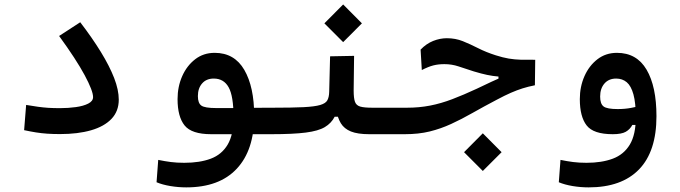

<svg xmlns="http://www.w3.org/2000/svg" viewBox="-20 -583 2970 839"><path d="M242.2 2.9Q212.4 2.9 187 1.2Q161.6 -0.5 137.2 -4.4Q112.8 -8.3 85.4 -14.2L94.2 -124.5Q122.6 -119.6 145.5 -116.5Q168.5 -113.3 191.2 -111.8Q213.9 -110.4 242.2 -110.4Q278.3 -110.4 311.5 -115Q344.7 -119.6 365.7 -130.4Q386.7 -141.1 386.7 -158.7Q386.7 -186 349.9 -254.6Q313 -323.2 238.3 -425.8L330.6 -485.8Q383.3 -417 420.9 -355.7Q458.5 -294.4 478.8 -242.2Q499 -189.9 499 -147.5Q499 -97.2 467.3 -63.7Q435.5 -30.3 377.9 -13.7Q320.3 2.9 242.2 2.9Z M793.9 235.8Q759.3 235.8 724.4 230Q689.5 224.1 664.1 213.4L671.4 115.7Q700.2 121.6 726.3 125Q752.4 128.4 785.2 128.4Q853 128.4 901.1 110.4Q949.2 92.3 974.9 48.8Q1000.5 5.4 1000.5 -70.3Q1000.5 -163.1 979.2 -201.4Q958 -239.7 914.1 -239.7Q881.8 -239.7 863.3 -218.5Q844.7 -197.3 844.7 -163.1Q844.7 -132.3 859.9 -121.6Q875 -110.8 924.3 -110.8Q958.5 -110.8 990.2 -110.8Q1022 -110.8 1059.1 -111.8L1171.9 -112.3Q1194.3 -112.3 1203.9 -98.4Q1213.4 -84.5 1213.4 -53.7Q1213.4 -24.4 1201.2 -10.5Q1189 3.4 1167 3.4H902.8Q817.4 3.4 786.6 -34.9Q755.9 -73.2 755.9 -149.9Q755.9 -204.1 776.1 -250Q796.4 -295.9 832.8 -324Q869.1 -352.1 918 -352.1Q1004.4 -352.1 1047.6 -277.6Q1090.8 -203.1 1090.8 -76.7Q1090.8 72.8 1014.6 154.3Q938.5 235.8 793.9 235.8Z M1166 3.4 1171.9 -112.3Q1256.8 -112.3 1306.2 -114.7Q1355.5 -117.2 1379.4 -124.3Q1403.3 -131.3 1410.6 -145Q1418 -158.7 1418.5 -181.6L1422.4 -336.9L1527.3 -338.9L1525.4 -187.5Q1525.4 -153.8 1518.3 -132.6Q1511.2 -111.3 1501 -97.9Q1490.7 -84.5 1479 -72.8H1442.4Q1427.7 -44.4 1399.4 -27.6Q1371.1 -10.7 1316.2 -3.7Q1261.2 3.4 1166 3.4ZM1752 3.4Q1723.6 3.4 1695.8 3.4Q1668 3.4 1641.8 3.4Q1615.7 3.4 1593.3 3.4Q1543 3.4 1513.4 -8.5Q1483.9 -20.5 1469.5 -44.2Q1455.1 -67.9 1449.7 -102.1L1525.4 -187.5Q1525.4 -153.8 1531.2 -137.9Q1537.1 -122.1 1554.4 -117.2Q1571.8 -112.3 1607.4 -112.3Q1644 -112.3 1679 -112.3Q1713.9 -112.3 1757.8 -112.3Q1776.4 -112.3 1785.4 -98.6Q1794.4 -85 1794.4 -62Q1794.4 -25.4 1782 -11Q1769.5 3.4 1752 3.4ZM1479.5 -398.9 1397.5 -481 1479.5 -563.5 1561.5 -481Z M1749 3.4Q1737.3 3.4 1730.5 -10.5Q1723.6 -24.4 1723.6 -57.6Q1723.6 -85.4 1732.7 -98.9Q1741.7 -112.3 1758.3 -112.3Q1811.5 -112.3 1859.4 -121.6Q1907.2 -130.9 1956.5 -149.7Q2005.9 -168.5 2063.5 -195.3Q2101.6 -213.4 2127.4 -225.6Q2153.3 -237.8 2178.2 -247.3Q2203.1 -256.8 2235.8 -266.1L2237.3 -233.9L2158.2 -228V-248.5Q2133.8 -250.5 2109.1 -255.6Q2084.5 -260.7 2050.3 -271Q2012.2 -283.2 1983.2 -293Q1954.1 -302.7 1921.9 -302.7Q1895 -302.7 1873.3 -297.1Q1851.6 -291.5 1823.2 -276.9L1817.9 -366.2Q1842.8 -392.1 1872.8 -404.1Q1902.8 -416 1932.6 -416Q1970.2 -416 2002.4 -403.1Q2034.7 -390.1 2069.1 -372.6Q2103.5 -355 2146.5 -341.3Q2177.2 -331.5 2202.9 -327.1Q2228.5 -322.8 2255.9 -322Q2283.2 -321.3 2318.8 -321.8L2317.4 -210.4Q2288.1 -204.6 2263.4 -196.8Q2238.8 -189 2212.4 -177.5Q2186 -166 2151.4 -147.5Q2092.8 -116.7 2044.7 -89.4Q1996.6 -62 1951.4 -41.3Q1906.2 -20.5 1857.7 -8.5Q1809.1 3.4 1749 3.4ZM2089.8 164.1 2007.8 82 2089.8 -0.5 2171.9 82Z M2551.8 235.8Q2517.1 235.8 2482.2 230Q2447.3 224.1 2421.9 213.4L2429.2 115.7Q2458 121.6 2484.1 125Q2510.3 128.4 2543 128.4Q2609.4 128.4 2657.7 110.4Q2706.1 92.3 2732.2 48.8Q2758.3 5.4 2758.3 -70.3Q2758.3 -133.3 2748 -170.4Q2737.8 -207.5 2718.8 -223.6Q2699.7 -239.7 2672.4 -239.7Q2640.1 -239.7 2621.3 -218Q2602.5 -196.3 2602.5 -161.1Q2602.5 -129.4 2617.4 -117.9Q2632.3 -106.4 2679.2 -106.4Q2710.9 -106.4 2738 -111.6Q2765.1 -116.7 2803.7 -126.5L2798.3 -37.1H2743.2Q2732.9 -17.6 2714.4 -7.1Q2695.8 3.4 2657.7 3.4Q2573.2 3.4 2543.5 -34.9Q2513.7 -73.2 2513.7 -149.9Q2513.7 -204.1 2533.9 -250Q2554.2 -295.9 2590.6 -324Q2627 -352.1 2675.8 -352.1Q2762.2 -352.1 2805.4 -278.6Q2848.6 -205.1 2848.6 -75.2Q2848.6 78.6 2772.5 157.2Q2696.3 235.8 2551.8 235.8Z"/></svg>

Font: Cascadia Mono Medium
Style: Regular
Weight: 500
Monospace: yes
Designer: Aaron Bell
Foundry: Saja Typeworks
Version: Version 2407.024